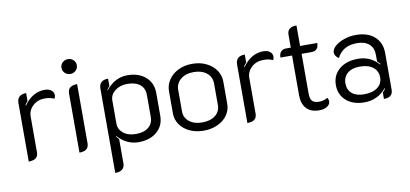

<svg xmlns="http://www.w3.org/2000/svg" viewBox="-80 -983 3125 1465"><g transform="rotate(-10 1482.0 -250.0)"><path d="M147 -326V-50Q147 -20 128.5 -5.5Q110 9 73 9V-443Q73 -509 144 -509V-447Q129 -431 123 -419L126 -415Q192 -509 287 -509Q320 -509 338.5 -493.5Q357 -478 357 -456Q357 -440 349 -429Q321 -444 276 -444Q221 -444 184 -409.5Q147 -375 147 -326Z M443 -652Q443 -676 460.5 -692.5Q478 -709 503 -709Q527 -709 544.5 -692.5Q562 -676 562 -652Q562 -628 544.5 -611Q527 -594 503 -594Q478 -594 460.5 -610.5Q443 -627 443 -652ZM466 -449Q466 -509 539 -509V-50Q539 9 466 9Z M708 -443Q708 -509 779 -509V-452L759 -427L762 -423Q831 -509 928 -509Q1015 -509 1068.5 -462Q1122 -415 1122 -337V-162Q1122 -84 1067.5 -37.5Q1013 9 925 9Q833 9 764 -67L762 -62Q770 -52 782 -39V147Q782 209 708 209ZM1049 -164V-335Q1049 -387 1014 -415.5Q979 -444 915 -444Q859 -444 820.5 -414Q782 -384 782 -340V-159Q782 -115 819 -85.5Q856 -56 916 -56Q978 -56 1013.5 -85Q1049 -114 1049 -164Z M1220 -162V-334Q1220 -382 1247 -422Q1274 -462 1321.5 -485.5Q1369 -509 1430 -509Q1491 -509 1539 -485.5Q1587 -462 1614 -422Q1641 -382 1641 -334V-162Q1641 -114 1614 -75Q1587 -36 1538.5 -13.5Q1490 9 1430 9Q1370 9 1322 -13.5Q1274 -36 1247 -75Q1220 -114 1220 -162ZM1569 -164V-332Q1569 -382 1531 -413.5Q1493 -445 1430 -445Q1367 -445 1329 -413Q1291 -381 1291 -332V-164Q1291 -116 1329 -85.5Q1367 -55 1430 -55Q1494 -55 1531.5 -85.5Q1569 -116 1569 -164Z M1841 -326V-50Q1841 -20 1822.5 -5.5Q1804 9 1767 9V-443Q1767 -509 1838 -509V-447Q1823 -431 1817 -419L1820 -415Q1886 -509 1981 -509Q2014 -509 2032.5 -493.5Q2051 -478 2051 -456Q2051 -440 2043 -429Q2015 -444 1970 -444Q1915 -444 1878 -409.5Q1841 -375 1841 -326Z M2192 -130V-439H2102Q2102 -468 2116 -484Q2130 -500 2155 -500H2193V-600Q2193 -659 2265 -659V-500H2398Q2398 -439 2342 -439H2266V-133Q2266 -91 2281.5 -73.5Q2297 -56 2336 -56Q2371 -56 2400 -74Q2410 -64 2410 -44Q2410 -23 2387 -7Q2364 9 2326 9Q2259 9 2225.5 -28.5Q2192 -66 2192 -130Z M2482 -158Q2482 -234 2536.5 -280.5Q2591 -327 2681 -327Q2779 -327 2842 -255L2846 -258Q2830 -276 2823 -283V-333Q2823 -387 2789.5 -416.5Q2756 -446 2695 -446Q2584 -446 2541 -358Q2527 -366 2518 -379Q2509 -392 2509 -405Q2509 -431 2536 -455Q2563 -479 2607 -494Q2651 -509 2698 -509Q2789 -509 2842 -462Q2895 -415 2895 -334V-52Q2895 -21 2878 -6Q2861 9 2825 9V-40Q2844 -61 2847 -66L2843 -70Q2812 -31 2769 -11Q2726 9 2675 9Q2588 9 2535 -37Q2482 -83 2482 -158ZM2825 -158Q2825 -208 2788 -237Q2751 -266 2686 -266Q2625 -266 2590.5 -237Q2556 -208 2556 -158Q2556 -108 2589.5 -80Q2623 -52 2683 -52Q2749 -52 2787 -80.5Q2825 -109 2825 -158Z"/></g></svg>

Font: K2D Light
Style: Regular
Weight: 300
Designer: Katatrad Aksorn Co.,Ltd.
Foundry: Cadson Demak Co.,Ltd.
Version: Version 1.000; ttfautohint (v1.6)